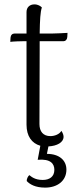

<svg xmlns="http://www.w3.org/2000/svg" viewBox="-20 -657 373 876"><path d="M161 -469H270C279 -469 286 -476 287 -488L288 -507C278 -506 227 -504 217 -504H161C162 -566 164 -602 171 -623C165 -629 154 -637 137 -637C116 -637 101 -624 101 -602V-504H46C36 -504 29 -497 28 -485L27 -466C40 -468 74 -469 87 -469H101V-88C101 -36 125 -3 164 8L152 72C211 67 228 90 228 118C228 149 206 164 175 164C139 164 123 149 114 142C108 146 101 160 102 169C116 184 141 199 186 199C243 199 283 167 283 117C283 74 250 45 194 45L201 11C240 9 270 -7 270 -33C270 -40 267 -50 260 -60C252 -45 230 -36 210 -36C177 -36 160 -57 160 -91L161 -427Z"/></svg>

Font: Arima Koshi Light
Style: Regular
Weight: 300
Designer: Joana Correia and Natanael Gama
Foundry: NDISCOVER
Version: Version 1.019;PS 001.019;hotconv 1.0.88;makeotf.lib2.5.64775